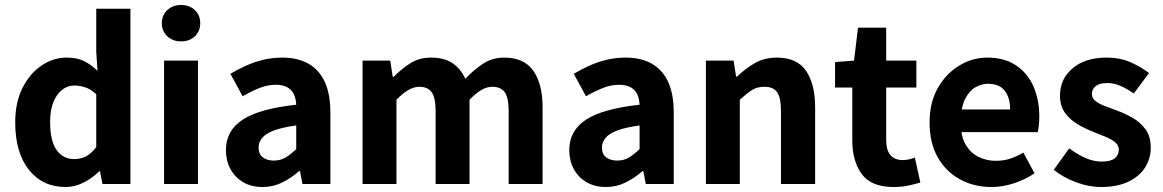

<svg xmlns="http://www.w3.org/2000/svg" viewBox="-20 -738 4663 770"><path d="M243 12Q151 12 96 -57Q41 -126 41 -247Q41 -328 70.5 -386Q100 -444 147 -475.5Q194 -507 247 -507Q289 -507 317 -493Q345 -479 371 -454L366 -531V-703H503V0H391L381 -51H378Q351 -24 315.5 -6Q280 12 243 12ZM278 -100Q304 -100 325 -111Q346 -122 366 -148V-360Q345 -380 322.5 -387.5Q300 -395 278 -395Q252 -395 230 -378.5Q208 -362 194.5 -329.5Q181 -297 181 -249Q181 -174 206.5 -137Q232 -100 278 -100Z M638 0V-495H774V0ZM706 -572Q673 -572 651 -592.5Q629 -613 629 -645Q629 -677 651 -697.5Q673 -718 706 -718Q740 -718 761.5 -697.5Q783 -677 783 -645Q783 -613 761.5 -592.5Q740 -572 706 -572Z M1033 12Q988 12 955 -7.5Q922 -27 904 -60.5Q886 -94 886 -136Q886 -214 953 -258Q1020 -302 1168 -318Q1167 -341 1159 -359Q1151 -377 1133 -387.5Q1115 -398 1086 -398Q1053 -398 1020.5 -385Q988 -372 953 -352L904 -442Q934 -460 967.5 -475Q1001 -490 1037 -498.5Q1073 -507 1112 -507Q1175 -507 1218 -482Q1261 -457 1283 -408.5Q1305 -360 1305 -286V0H1193L1183 -52H1180Q1148 -24 1111.5 -6Q1075 12 1033 12ZM1078 -94Q1105 -94 1125.5 -106.5Q1146 -119 1168 -140V-235Q1111 -227 1078 -214.5Q1045 -202 1031 -184.5Q1017 -167 1017 -147Q1017 -120 1034 -107Q1051 -94 1078 -94Z M1434 0V-495H1545L1555 -430H1559Q1589 -461 1625 -484Q1661 -507 1709 -507Q1762 -507 1795 -484.5Q1828 -462 1846 -422Q1879 -457 1916.5 -482Q1954 -507 2002 -507Q2082 -507 2119 -454Q2156 -401 2156 -308V0H2020V-291Q2020 -347 2004 -368.5Q1988 -390 1954 -390Q1933 -390 1911 -377.5Q1889 -365 1863 -338V0H1727V-291Q1727 -347 1711 -368.5Q1695 -390 1661 -390Q1620 -390 1570 -338V0Z M2410 12Q2365 12 2332 -7.5Q2299 -27 2281 -60.5Q2263 -94 2263 -136Q2263 -214 2330 -258Q2397 -302 2545 -318Q2544 -341 2536 -359Q2528 -377 2510 -387.5Q2492 -398 2463 -398Q2430 -398 2397.5 -385Q2365 -372 2330 -352L2281 -442Q2311 -460 2344.5 -475Q2378 -490 2414 -498.5Q2450 -507 2489 -507Q2552 -507 2595 -482Q2638 -457 2660 -408.5Q2682 -360 2682 -286V0H2570L2560 -52H2557Q2525 -24 2488.5 -6Q2452 12 2410 12ZM2455 -94Q2482 -94 2502.5 -106.5Q2523 -119 2545 -140V-235Q2488 -227 2455 -214.5Q2422 -202 2408 -184.5Q2394 -167 2394 -147Q2394 -120 2411 -107Q2428 -94 2455 -94Z M2811 0V-495H2922L2932 -431H2936Q2968 -462 3006.5 -484.5Q3045 -507 3096 -507Q3176 -507 3212.5 -454Q3249 -401 3249 -308V0H3112V-291Q3112 -347 3096.5 -368.5Q3081 -390 3046 -390Q3016 -390 2995 -376.5Q2974 -363 2947 -338V0Z M3564 12Q3474 12 3436 -40Q3398 -92 3398 -176V-387H3329V-489L3405 -495L3421 -627H3534V-495H3655V-387H3534V-177Q3534 -135 3551.5 -115.5Q3569 -96 3600 -96Q3613 -96 3626 -99Q3639 -102 3649 -106L3671 -6Q3651 0 3624 6Q3597 12 3564 12Z M3956 12Q3886 12 3829.5 -19Q3773 -50 3740.5 -107.5Q3708 -165 3708 -247Q3708 -327 3741 -385Q3774 -443 3827 -475Q3880 -507 3939 -507Q4008 -507 4054.5 -476Q4101 -445 4124.5 -391.5Q4148 -338 4148 -270Q4148 -252 4146 -234.5Q4144 -217 4142 -208H3815L3814 -299H4031Q4031 -346 4009.5 -374Q3988 -402 3942 -402Q3915 -402 3890 -387Q3865 -372 3849 -338Q3833 -304 3833 -247Q3833 -190 3853.5 -156.5Q3874 -123 3906 -108Q3938 -93 3974 -93Q4004 -93 4030.5 -101.5Q4057 -110 4084 -126L4129 -43Q4092 -18 4046.5 -3Q4001 12 3956 12Z M4395 12Q4346 12 4294.5 -7.5Q4243 -27 4206 -57L4268 -143Q4302 -118 4334 -104Q4366 -90 4399 -90Q4434 -90 4450.5 -103Q4467 -116 4467 -138Q4467 -155 4452 -167.5Q4437 -180 4413.5 -189.5Q4390 -199 4365 -209Q4334 -221 4303 -239Q4272 -257 4251.5 -285Q4231 -313 4231 -354Q4231 -422 4282 -464.5Q4333 -507 4417 -507Q4473 -507 4515 -488Q4557 -469 4588 -445L4527 -363Q4500 -382 4474 -393.5Q4448 -405 4421 -405Q4390 -405 4374.5 -393Q4359 -381 4359 -361Q4359 -344 4373 -333Q4387 -322 4410 -313Q4433 -304 4459 -295Q4491 -283 4522 -265.5Q4553 -248 4574 -219.5Q4595 -191 4595 -146Q4595 -102 4572 -66Q4549 -30 4504.5 -9Q4460 12 4395 12Z"/></svg>

Font: Assistant ExtraLight
Style: Bold
Weight: 700
Version: Version 3.000